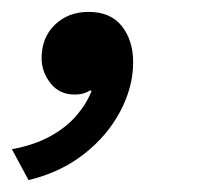

<svg xmlns="http://www.w3.org/2000/svg" viewBox="-55 -153 332 323"><path d="M94 -133Q131 -133 150 -109Q169 -85 169 -48Q169 -7 147.5 34Q126 75 86.5 106Q47 137 -7 150L-35 98Q3 91 30 76Q57 61 74 41Q91 21 99 0L97 -1Q92 2 86 4Q80 6 70 6Q45 6 30 -13Q15 -32 15 -55Q15 -90 37.5 -111.5Q60 -133 94 -133Z"/></svg>

Font: Kantumruy Pro Medium
Style: Italic
Weight: 500
Italic angle: -13°
Designer: Sovichet Tep
Foundry: Sovichet Tep
Version: Version 1.002